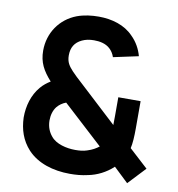

<svg xmlns="http://www.w3.org/2000/svg" viewBox="-83 -809 834 899"><g transform="rotate(10 334.0 -360.0)"><path d="M308.5 15C337 15 363.5 13 393.5 6C435 -2 477 -22.5 511 -54.5L580.5 11.5L658 -71L568.5 -153C574 -175 576 -210.5 576 -247V-377.5H470V-289.5C470 -275.5 470 -258.5 469.5 -245.5L288.5 -413C269.5 -430 251.5 -447 239.5 -460C221 -480.5 207.5 -497 207.5 -530.5C207.5 -568 223 -593.5 255.5 -609C272.5 -617 291 -620.5 312 -620.5C338.5 -620.5 367.5 -615.5 388 -596.5C398.5 -587 407.5 -573.5 412.5 -558L531.5 -583.5C523 -615.5 505.5 -648 479.5 -673C439 -715.5 378 -733.5 315 -733.5C281.5 -733.5 246 -729.5 212 -717C134 -687.5 85.5 -615.5 85.5 -532C85.5 -476 106 -439 145.5 -395C129 -385 113 -372.5 100 -357C65.5 -316.5 50 -263 50 -207.5C52 -150.5 68 -101 106.5 -59C154 -8 228.5 15 308.5 15ZM313.5 -99.5C272 -99.5 221.5 -111.5 197.5 -142C182 -160.5 172 -183.5 171.5 -214.5C171.5 -241 178.5 -263.5 191.5 -280.5C202 -293.5 216.5 -304 234 -310.5L424.5 -135.5C411 -125 394 -114.5 369.5 -107C352 -101 334 -99.5 313.5 -99.5Z"/></g></svg>

Font: Hauora
Style: Bold
Weight: 700
Designer: Wayne Shih
Foundry: WCYS
Version: Version 1.001;hotconv 1.0.109;makeotfexe 2.5.65596